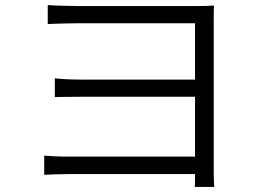

<svg xmlns="http://www.w3.org/2000/svg" viewBox="-20 -717 1040 760"><path d="M169 -697V-622C190 -623 260 -625 290 -625H752V-402H301C261 -402 220 -404 197 -407V-333C220 -333 261 -334 303 -334H752V-97H255C211 -97 175 -99 155 -101V-25C175 -26 215 -28 255 -28H752C752 -6 752 11 751 23H828C827 6 826 -14 826 -35V-639C826 -663 826 -682 827 -695C811 -694 788 -693 760 -693H290C260 -693 191 -695 169 -697Z"/></svg>

Font: Source Han Sans JP Normal
Style: Regular
Weight: 350
Designer: Ryoko NISHIZUKA 西塚涼子 (kana, bopomofo & ideographs); Paul D. Hunt (Latin, Greek & Cyrillic); Sandoll Communications 산돌커뮤니
Foundry: Adobe
Version: Version 2.002;hotconv 1.0.116;makeotfexe 2.5.65601